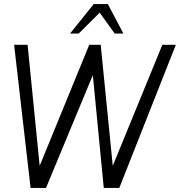

<svg xmlns="http://www.w3.org/2000/svg" viewBox="-20 -919 880 939"><path d="M129.5 0 49 -700H115L174 -108L416.5 -700H472.5L531.5 -108L774 -700H840L563.5 0H487.5L434 -551.5L205 0ZM507.5 -899 583.5 -755H541L467.5 -857L365 -755H322.5L438.5 -899Z"/></svg>

Font: Urbanist Light
Style: Italic
Weight: 300
Italic angle: -8°
Designer: Corey Hu
Foundry: Corey Hu
Version: Version 1.330; ttfautohint (v1.8.4.7-5d5b)